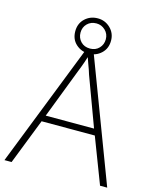

<svg xmlns="http://www.w3.org/2000/svg" viewBox="-130 -978 850 1063"><g transform="rotate(15 295.0 -446.0)"><path d="M548 0 448 -261H143L41 0H0L281 -716H318L589 0ZM330 -578Q327 -590 321.5 -604.5Q316 -619 310 -636Q304 -653 298 -670Q293 -654 287.5 -637.5Q282 -621 276 -606Q270 -591 265 -578L157 -297H434ZM297 -690Q255 -690 224.5 -717.5Q194 -745 194 -791Q194 -836 224 -864Q254 -892 297 -892Q339 -892 369 -863Q399 -834 399 -791Q399 -746 369 -718Q339 -690 297 -690ZM297 -719Q329 -719 349 -740Q369 -761 369 -791Q369 -822 347.5 -842.5Q326 -863 297 -863Q265 -863 244.5 -842.5Q224 -822 224 -791Q224 -761 244 -740Q264 -719 297 -719Z"/></g></svg>

Font: Noto Sans Cham ExtraLight
Style: Regular
Weight: 250
Version: Version 2.002